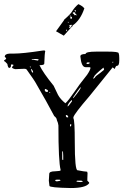

<svg xmlns="http://www.w3.org/2000/svg" viewBox="-37 -906 603 940"><path d="M169.9 -658.2 179.7 -659.2Q184.6 -657.2 184.6 -655.3Q181.6 -647.5 179.7 -593.8Q178.7 -586.9 156.2 -586.9Q173.8 -549.8 225.6 -486.3L247.1 -441.4Q258.8 -419.9 283.2 -400.4Q296.9 -412.1 327.1 -456.1Q349.6 -490.2 389.6 -540Q406.2 -564.5 406.2 -575.2L401.4 -577.1H381.8Q361.3 -577.1 356.4 -629.9Q356.4 -641.6 381.8 -641.6Q381.8 -653.3 434.6 -653.3H490.2Q543.9 -653.3 543.9 -645.5Q546.9 -638.7 546.9 -622.1V-610.4Q546.9 -584 536.1 -584Q529.3 -584 525.4 -569.3H523.4L514.6 -576.2Q457 -505.9 400.4 -434.6Q327.1 -349.6 322.3 -332V-327.1Q329.1 -316.4 329.1 -211.9Q329.1 -72.3 342.8 -72.3H343.8L371.1 -67.4L389.6 -65.4L391.6 -58.6L390.6 -30.3V-21.5L399.4 -12.7V-8.8Q382.8 14.6 309.6 14.6Q205.1 12.7 205.1 3.9L202.1 -21.5L204.1 -54.7Q204.1 -67.4 233.4 -67.4Q259.8 -68.4 259.8 -72.3V-74.2Q249 -115.2 249 -292Q248 -303.7 241.2 -318.4Q241.2 -328.1 228.5 -337.9Q194.3 -403.3 135.7 -503.9Q135.7 -505.9 92.8 -566.4Q88.9 -569.3 82 -569.3L37.1 -567.4Q21.5 -571.3 21.5 -577.1L29.3 -586.9Q29.3 -589.8 20.5 -590.8L16.6 -588.9V-583Q16.6 -576.2 8.8 -573.2Q2 -573.2 -1 -592.8Q-12.7 -606.4 -16.6 -606.4V-611.3Q-6.8 -615.2 -6.8 -621.1L-13.7 -627.9Q-13.7 -642.6 10.7 -643.6H30.3Q74.2 -643.6 169.9 -658.2ZM472.7 -564.5 469.7 -575.2Q423.8 -538.1 423.8 -530.3Q419.9 -526.4 419.9 -522.5V-520.5H420.9Q425.8 -522.5 432.6 -533.2Q457 -550.8 472.7 -564.5ZM321.3 -429.7V-425.8H322.3Q358.4 -468.8 358.4 -478.5H356.4Q347.7 -468.8 321.3 -429.7ZM268.6 -166 267.6 -164.1V-128.9L268.6 -123H272.5V-144.5Q272.5 -166 268.6 -166ZM293.9 -385.7V-384.8Q297.9 -384.8 315.4 -410.2V-415H312.5Q293.9 -396.5 293.9 -385.7ZM233.4 -22.5V-21.5L237.3 -18.6H245.1Q258.8 -20.5 258.8 -22.5V-24.4L254.9 -26.4H241.2Q233.4 -26.4 233.4 -22.5ZM184.6 -470.7 182.6 -469.7V-460.9L188.5 -456.1H195.3Q198.2 -456.1 198.2 -460.9Q198.2 -465.8 184.6 -470.7ZM118.2 -613.3V-612.3L126 -613.3L148.4 -609.4L152.3 -613.3Q152.3 -617.2 138.7 -617.2H136.7Q118.2 -617.2 118.2 -613.3ZM339.8 -21.5 337.9 -18.6V-16.6L355.5 -14.6Q368.2 -14.6 368.2 -18.6L361.3 -21.5ZM287.1 -342.8 285.2 -340.8Q285.2 -334 291 -331.1L296.9 -332V-333Q296.9 -338.9 290 -342.8ZM385.7 -595.7 389.6 -592.8H391.6Q400.4 -592.8 401.4 -596.7V-600.6H394.5Q387.7 -600.6 385.7 -595.7ZM115.2 -569.3 114.3 -567.4Q118.2 -551.8 122.1 -550.8H125V-552.7Q125 -560.5 115.2 -569.3ZM309.6 -298.8 305.7 -294.9V-289.1L307.6 -286.1L311.5 -290V-298.8ZM514.6 -603.5 512.7 -601.6V-599.6H513.7L517.6 -600.6V-603.5ZM112.3 -581.1H109.4V-578.1L110.4 -575.2H112.3ZM206.1 -455.1H204.1V-454.1L207 -450.2H209V-452.1ZM312.5 -777.3H311.5L307.6 -773.4Q314.5 -782.2 316.4 -783.2V-784.2H309.6L301.8 -782.2V-781.2L306.6 -773.4L309.6 -769.5L284.2 -741.2L275.4 -731.4L237.3 -752.9L275.4 -805.7Q277.3 -811.5 280.3 -812.5Q310.5 -838.9 317.4 -852.5Q329.1 -871.1 346.7 -885.7Q365.2 -877.9 376 -865.2Q356.4 -806.6 318.4 -781.2V-778.3L310.5 -770.5ZM340.8 -830.1 329.1 -842.8Q339.8 -856.4 330.1 -856.4H328.1V-854.5L333 -847.7L329.1 -845.7H321.3L319.3 -843.8V-842.8V-840.8Q324.2 -837.9 330.1 -830.1Q330.1 -835 340.8 -830.1ZM315.4 -815.4V-816.4Q316.4 -823.2 312.5 -824.2H310.5L307.6 -822.3Q306.6 -818.4 307.6 -815.9Q308.6 -813.5 312.5 -814.5ZM290 -760.7H287.1L286.1 -757.8L291 -752.9H292ZM304.7 -773.4 303.7 -776.4 300.8 -772.5V-771.5L301.8 -767.6L304.7 -770.5ZM308.6 -827.1 306.6 -831.1 304.7 -830.1Q304.7 -825.2 305.7 -825.2H308.6ZM298.8 -797.9 297.9 -798.8H294.9V-796.9L296.9 -794.9H298.8Z"/></svg>

Font: Love Ya Like A Sister
Style: Regular
Weight: 400
Designer: Kimberly Geswein
Foundry: Kimberly Geswein
Version: Version 1.002 2007